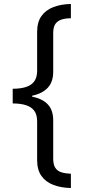

<svg xmlns="http://www.w3.org/2000/svg" viewBox="-20 -812 431 967"><path d="M44 -365Q84 -365 111.5 -374Q139 -383 153 -403Q167 -423 167 -455V-651Q167 -701 189 -731.5Q211 -762 249.5 -776.5Q288 -791 337 -792V-720Q310 -720 290 -713.5Q270 -707 259 -691.5Q248 -676 248 -645V-450Q248 -400 221 -370.5Q194 -341 142 -330V-325Q194 -315 221 -286Q248 -257 248 -206V-13Q248 18 259 34Q270 50 290 56Q310 62 337 63V135Q288 134 249.5 119.5Q211 105 189 74.5Q167 44 167 -6V-201Q167 -234 153 -253.5Q139 -273 111.5 -282Q84 -291 44 -291Z"/></svg>

Font: lmalayalam85
Style: Book
Weight: 400
Designer: Jelle Bosma - Monotype Design Team
Foundry: Monotype Imaging Inc.
Version: Version 2.003